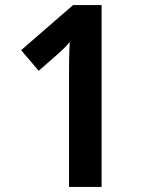

<svg xmlns="http://www.w3.org/2000/svg" viewBox="-20 -734 576 754"><path d="M379 0H251V-436Q251 -467 251.5 -502Q252 -537 254 -569Q243 -556 231.5 -544.5Q220 -533 205 -520L132 -456L63 -537L267 -714H379Z"/></svg>

Font: Noto Sans Bengali SemiCondensed SemiBold
Style: Regular
Weight: 600
Width: 4
Designer: Joana Ranito - Universal Thirst; Jelle Bosma - Monotype Design Team
Foundry: Universal Thirst ehf.
Version: Version 3.000; ttfautohint (v1.8.4.7-5d5b)